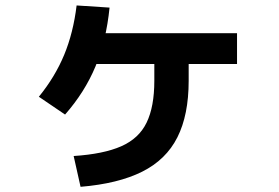

<svg xmlns="http://www.w3.org/2000/svg" viewBox="-20 -649 1040 715"><path d="M254.3 -68Q365.7 -75.3 431.5 -104.3Q497.4 -133.3 526 -192.5Q554.7 -251.7 554.7 -348V-470.7H682.6V-348Q682.6 -221 640.6 -137.7Q598.6 -54.3 509.5 -9.7Q420.3 35 280 46.7ZM124.7 -288.7Q185 -362.7 219 -444.8Q253 -527 265.3 -628.7L388 -620.7Q375.6 -497.7 335.6 -401.7Q295.6 -305.7 222.3 -222.4ZM280.7 -410.7V-525.3H862.7V-410.7Z"/></svg>

Font: M PLUS 1 Thin
Style: Regular
Weight: 100
Designer: Coji Morishita
Foundry: UNDERFOREST DESIGN
Version: Version 1.001